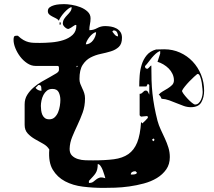

<svg xmlns="http://www.w3.org/2000/svg" viewBox="-20 -841 1040 935"><path d="M658 -420Q658 -444 660 -472Q662 -500 670 -526Q678 -552 694.5 -572Q711 -592 740 -600L780 -601Q821 -601 856.5 -585Q892 -569 918 -541.5Q944 -514 959 -477.5Q974 -441 974 -399Q974 -367 960.5 -343Q947 -319 909 -319Q892 -319 875 -325Q858 -331 840 -338.5Q822 -346 804 -352.5Q786 -359 767 -360Q765 -365 761.5 -371Q758 -377 753 -380Q760 -389 772.5 -396Q785 -403 797 -410.5Q809 -418 818 -427Q827 -436 827 -450Q827 -466 820 -481Q813 -496 801.5 -507.5Q790 -519 775.5 -527.5Q761 -536 747 -540Q749 -545 753.5 -560Q758 -575 760 -580V-593Q749 -589 739 -580Q729 -571 720 -560.5Q711 -550 703 -539Q695 -528 687 -520Q686 -519 686 -517Q686 -514 687 -513Q688 -508 693 -507Q694 -506 697 -506Q699 -506 700 -507Q701 -507 706.5 -513Q712 -519 713 -520Q717 -522 717 -522Q717 -484 718 -450.5Q719 -417 722.5 -385Q726 -353 732 -320.5Q738 -288 747 -253Q753 -231 763 -209.5Q773 -188 783 -166.5Q793 -145 800 -122.5Q807 -100 807 -76Q807 -41 789.5 -16Q772 9 744 26Q716 43 680.5 52.5Q645 62 609 67Q573 72 540 73Q507 74 483 74Q433 74 384 68Q335 62 297 42Q259 22 237 -14.5Q215 -51 220 -113Q210 -130 190 -141Q170 -152 150 -163.5Q130 -175 115 -191Q100 -207 100 -233V-333Q100 -359 112.5 -379Q125 -399 143.5 -415Q162 -431 183.5 -443.5Q205 -456 223.5 -466Q242 -476 254.5 -484Q267 -492 267 -500Q267 -502 267 -511Q267 -520 260 -520H153Q132 -520 112.5 -533Q93 -546 78.5 -565Q64 -584 55 -606Q46 -628 46 -647Q46 -656 48 -661.5Q50 -667 60 -667H67Q82 -653 94.5 -646Q107 -639 119 -636Q131 -633 144 -632.5Q157 -632 174 -632Q199 -632 230 -634.5Q261 -637 288 -645.5Q315 -654 333.5 -671Q352 -688 352 -718Q350 -718 349 -719Q348 -719 347 -720Q345 -719 336.5 -713.5Q328 -708 327 -707Q324 -705 319 -702.5Q314 -700 313 -700Q305 -700 295.5 -709Q286 -718 286 -726Q286 -739 292.5 -749Q299 -759 307.5 -767.5Q316 -776 322.5 -785Q329 -794 329 -806Q322 -806 312 -798Q302 -790 292.5 -779.5Q283 -769 275.5 -757.5Q268 -746 267 -740Q262 -747 253 -751.5Q244 -756 235 -760.5Q226 -765 219.5 -771Q213 -777 213 -787Q213 -799 222 -805.5Q231 -812 243.5 -815.5Q256 -819 269.5 -820Q283 -821 292 -821Q307 -821 329 -817.5Q351 -814 371.5 -806Q392 -798 406.5 -784.5Q421 -771 421 -752Q421 -736 418 -723Q415 -710 415 -694Q435 -694 453 -704Q471 -714 492 -714Q506 -714 520.5 -711.5Q535 -709 547 -702.5Q559 -696 566.5 -685Q574 -674 574 -657Q574 -627 558.5 -612.5Q543 -598 520 -591Q497 -584 470.5 -578.5Q444 -573 421 -561Q398 -549 382.5 -525Q367 -501 367 -456Q367 -444 371 -433Q375 -422 380.5 -411Q386 -400 390 -388Q394 -376 394 -362Q394 -324 382.5 -292.5Q371 -261 357 -231.5Q343 -202 331.5 -174Q320 -146 319 -116Q319 -95 330.5 -83.5Q342 -72 359.5 -66.5Q377 -61 397 -60.5Q417 -60 433 -60Q492 -60 534.5 -65.5Q577 -71 605 -90.5Q633 -110 648 -147Q663 -184 667 -247L673 -240Q677 -243 687 -253Q697 -263 700 -267Q701 -267 699.5 -271Q698 -275 698 -276Q694 -276 682 -274.5Q670 -273 667 -273Q665 -274 662.5 -276.5Q660 -279 660 -280V-384Q666 -384 669.5 -386.5Q673 -389 676 -392Q679 -395 682 -397.5Q685 -400 690 -400Q697 -400 701 -392.5Q705 -385 707 -380V-427L700 -433L693 -420ZM273 -720Q270 -718 270 -726.5Q270 -735 273 -733Q276 -732 276 -727Q276 -722 273 -720ZM555 -664Q555 -674 550 -683.5Q545 -693 533 -693Q532 -693 529.5 -690.5Q527 -688 527 -687Q531 -681 538.5 -672.5Q546 -664 555 -664ZM448 -684Q441 -684 432 -677Q423 -670 415.5 -660.5Q408 -651 403 -641Q398 -631 398 -625Q408 -625 417.5 -630.5Q427 -636 433.5 -645Q440 -654 444 -664.5Q448 -675 448 -684ZM353 -520V-513L360 -520ZM967 -393Q967 -394 966 -408Q965 -422 962.5 -438Q960 -454 955 -467.5Q950 -481 943 -481Q941 -481 940 -480Q936 -477 925 -467Q914 -457 902 -444.5Q890 -432 880 -419.5Q870 -407 867 -400Q865 -396 873 -385Q881 -374 892 -362Q903 -350 914 -341Q925 -332 930 -332Q940 -332 947 -338.5Q954 -345 958.5 -354.5Q963 -364 965 -374.5Q967 -385 967 -393ZM153 -413Q164 -399 182 -399Q182 -404 181 -415.5Q180 -427 170 -427H167ZM274 -354Q274 -375 266 -391.5Q258 -408 235 -408Q219 -408 208.5 -399.5Q198 -391 191.5 -378.5Q185 -366 182 -351.5Q179 -337 179 -325Q179 -315 180.5 -303.5Q182 -292 186 -282.5Q190 -273 198 -266.5Q206 -260 220 -260Q236 -260 246.5 -270Q257 -280 263 -294.5Q269 -309 271.5 -325.5Q274 -342 274 -354ZM727 -167 720 -160 727 -153 733 -160ZM413 50Q427 50 434.5 44Q442 38 449 32.5Q456 27 465.5 24Q475 21 493 27Q492 23 488.5 11.5Q485 0 480.5 -12Q476 -24 469.5 -33Q463 -42 456 -42Q456 -27 453.5 -16.5Q451 -6 445.5 2.5Q440 11 432 19.5Q424 28 413 40ZM637 -7Q629 -7 623 -3Q617 1 617 9Q618 9 622.5 9Q627 9 632 8.5Q637 8 641.5 6Q646 4 647 0Q644 -4 640 -7Z"/></svg>

Font: Genkaimincho
Style: Regular
Weight: 800
Designer: Dr. Ken Lunde (project architect, glyph set definition & overall production); Masataka HATTORI \u670D \u90E8 \u6B63 \u8C
Foundry: Adobe Systems Incorporated
Version: Version 1.00